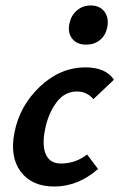

<svg xmlns="http://www.w3.org/2000/svg" viewBox="-20 -674 436 701"><path d="M295 -511Q260 -511 243 -533.5Q226 -556 234 -590Q240 -618 261 -636Q282 -654 311 -654Q345 -654 362 -630.5Q379 -607 371 -572Q365 -544 344.5 -527.5Q324 -511 295 -511ZM321 -312Q297 -340 261 -340Q215 -340 185 -298.5Q155 -257 144 -199Q133 -141 148 -109Q163 -77 202 -77Q256 -77 298 -110L338 -57Q265 7 178 7Q96 7 55.5 -47.5Q15 -102 33 -191Q52 -288 126 -358Q200 -428 292 -428Q366 -428 396 -383Z"/></svg>

Font: EauTest
Style: Bold Italic
Weight: 700
Italic angle: -12°
Designer: Christian Thalmann (Catharsis Fonts)
Version: Version 0.001;PS 000.001;hotconv 1.0.88;makeotf.lib2.5.64775